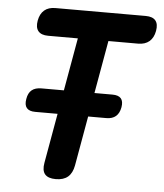

<svg xmlns="http://www.w3.org/2000/svg" viewBox="-52 -776 705 826"><g transform="rotate(5 300.0 -363.5)"><path d="M261.4 -608.5H133Q103.2 -608.5 90.2 -624.1Q77.3 -639.8 82.7 -669.6Q88.1 -699.4 106.1 -714.7Q124.1 -730 153.9 -730H544.1Q573.9 -730 586.5 -714.7Q599.1 -699.4 593.7 -669.6Q588.3 -639.8 570 -624.1Q551.6 -608.5 521.8 -608.5H393.4L296.9 -63Q290.8 -29.5 271.9 -13.3Q252.9 3 219.4 3Q185.9 3 172.3 -13.3Q158.8 -29.5 164.9 -63ZM106.1 -277.5Q80.3 -277.5 69.4 -290.5Q58.5 -303.5 63.2 -329.5Q67.3 -355.7 82.5 -368.1Q97.7 -380.5 124 -380.5H431Q456.8 -380.5 467.7 -368Q478.6 -355.5 474.2 -329.5Q469.5 -303.5 454.4 -290.5Q439.2 -277.5 413.1 -277.5Z"/></g></svg>

Font: Maple Mono
Style: Italic
Weight: 400
Italic angle: -10°
Monospace: yes
Designer: subframe7536
Version: Version 7.300